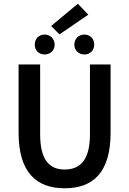

<svg xmlns="http://www.w3.org/2000/svg" viewBox="-20 -1001 695 1033"><path d="M80 -287C80 -72 177 12 328 12C480 12 575 -72 575 -287V-654H464V-278C464 -136 408 -89 328 -89C249 -89 196 -136 196 -278V-654H80ZM300 -816 455 -922 399 -981 255 -861ZM380 -761C380 -730 403 -708 434 -708C465 -708 487 -730 487 -761C487 -792 465 -815 434 -815C403 -815 380 -792 380 -761ZM220 -708C251 -708 274 -730 274 -761C274 -792 251 -815 220 -815C189 -815 167 -792 167 -761C167 -730 189 -708 220 -708Z"/></svg>

Font: DAIFUKU Sans Semibold
Style: Regular
Weight: 600
Designer: Original font ‘Source Sans 3’ : Paul D. Hunt
Foundry: Daifuku
Version: Version 1.000